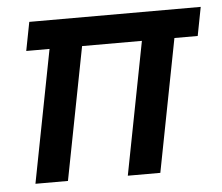

<svg xmlns="http://www.w3.org/2000/svg" viewBox="-42 -550 690 597"><g transform="rotate(-5 302.5 -251.5)"><path d="M45.3 0 125.5 -413.9H52.8L70.1 -503.2H605.2L588 -413.9H515.3L435.1 0H333.6L413.8 -413.9H227.1L146.8 0Z"/></g></svg>

Font: REM Medium
Style: Italic
Weight: 500
Italic angle: -11°
Designer: Octavio Pardo
Foundry: Ashler Design
Version: Version 1.005;gftools[0.9.28]